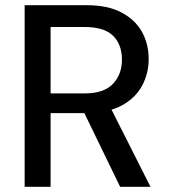

<svg xmlns="http://www.w3.org/2000/svg" viewBox="-20 -720 650 740"><path d="M75 0V-700H313Q395 -700 448 -672Q501 -644 527 -597.5Q553 -551 553 -492Q553 -436 527 -388.5Q501 -341 447.5 -312.5Q394 -284 309 -284H175V0ZM443 0 292 -311H403L560 0ZM175 -360H306Q380 -360 415 -396.5Q450 -433 450 -490Q450 -548 416 -582Q382 -616 305 -616H175Z"/></svg>

Font: DM Sans 10pt Medium
Style: Regular
Weight: 500
Version: Version 4.004;gftools[0.9.30]